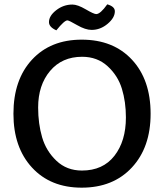

<svg xmlns="http://www.w3.org/2000/svg" viewBox="-20 -856 756 886"><path d="M357 10Q213 10 127.5 -83Q42 -176 42 -331Q42 -488 127.5 -580.5Q213 -673 357 -673Q503 -673 589 -580.5Q675 -488 675 -331Q675 -176 588.5 -83Q502 10 357 10ZM561 -314Q561 -386 542.5 -446.5Q524 -507 476.5 -550.5Q429 -594 359 -594Q266 -594 211 -528.5Q156 -463 156 -360Q156 -285 174.5 -222Q193 -159 240.5 -114Q288 -69 358 -69Q455 -69 508 -137Q561 -205 561 -314ZM510 -804Q510 -774 476.5 -746Q443 -718 403 -718Q374 -718 336 -740Q298 -762 291 -762Q277 -762 240 -716Q206 -731 206 -754Q206 -783 239.5 -809Q273 -835 314 -835Q338 -835 375.5 -813Q413 -791 424 -791Q443 -791 475 -836Q510 -826 510 -804Z"/></svg>

Font: Overlock
Style: Bold
Weight: 700
Designer: Dario Muhafara
Foundry: Dario Manuel Muhafara
Version: Version 1.002